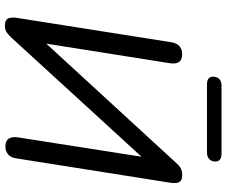

<svg xmlns="http://www.w3.org/2000/svg" viewBox="-90 -822 921 781"><g transform="rotate(90 370.5 -431.5)"><path d="M84 9Q71 9 64 5Q57 1 54.5 -5.5Q52 -12 51.5 -20Q51 -28 52 -35L152 -669Q156 -691 168.5 -701.5Q181 -712 201 -712Q224 -712 232.5 -698.5Q241 -685 237 -661L152 -124L127 -126L644 -689Q651 -698 662.5 -705Q674 -712 692 -712Q709 -712 716 -705.5Q723 -699 724 -689Q725 -679 724 -668L624 -36Q621 -15 608 -4Q595 7 575 7Q553 7 544 -6.5Q535 -20 539 -45L623 -582L648 -580L130 -14Q122 -6 112 1.5Q102 9 84 9ZM324 -813Q292 -813 292 -837Q292 -854 301.5 -863Q311 -872 327 -872H605Q637 -872 637 -847Q637 -832 627.5 -822.5Q618 -813 601 -813Z"/></g></svg>

Font: Nunito Medium
Style: Italic
Weight: 500
Designer: Vernon Adams
Foundry: Vernon Adams
Version: Version 3.601